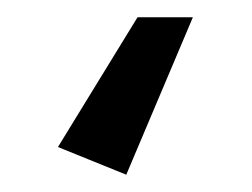

<svg xmlns="http://www.w3.org/2000/svg" viewBox="-20 -20 291 222"><path d="M139 0H203L126 182L47 150Z"/></svg>

Font: Roundo Medium
Style: Regular
Weight: 500
Designer: Namrata Goyal (Gurmukhi), Shiva Nallaperumal (Latin)
Foundry: Indian Type Foundry
Version: Version 1.000;PS 1.0;hotconv 1.0.88;makeotf.lib2.5.647800